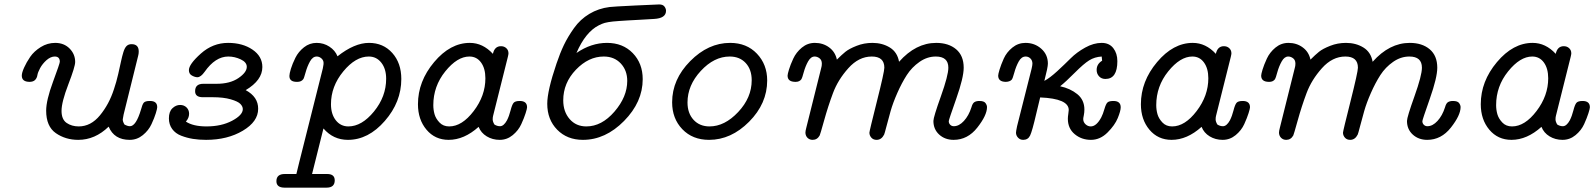

<svg xmlns="http://www.w3.org/2000/svg" viewBox="-20 -631 7249 873"><path d="M79.1 -287.1Q79.1 -300.3 89.6 -323.7Q100.1 -347.2 117.4 -372.6Q134.8 -397.9 165.3 -417Q195.8 -436 231 -436Q271 -436 296.4 -410.4Q321.8 -384.8 321.8 -349.1Q321.8 -328.1 290.8 -247.6Q259.8 -167 259.8 -127Q259.8 -87.9 283 -72Q306.2 -56.2 337.9 -56.2Q393.1 -56.2 434.6 -106.7Q476.1 -157.2 498 -225.1Q509.3 -258.3 517.6 -294.7Q525.9 -331.1 530.5 -353Q535.2 -375 541 -394Q546.9 -413.1 555.4 -421.6Q564 -430.2 578.1 -430.2Q611.3 -430.2 610.8 -396Q610.8 -386.2 607.9 -376L542 -109.9Q538.1 -89.8 538.1 -87.9Q538.1 -78.1 545.9 -64.9Q560.1 -57.1 570.8 -57.1Q598.6 -57.1 621.1 -132.8Q627 -155.8 633.5 -163.8Q640.1 -171.9 661.1 -171.9H662.1Q695.3 -171.9 694.8 -143.1Q694.8 -137.2 688.5 -116.2Q682.1 -95.2 668.9 -66.7Q655.8 -38.1 629.4 -16.6Q603 4.9 569.8 4.9Q499 4.9 474.1 -55.2Q412.1 4.9 335.9 4.9Q277.8 4.9 233.9 -25.6Q189.9 -56.2 189.9 -127.9Q189.9 -174.8 220.9 -258.8Q252 -342.8 252 -350.1Q252 -374 229 -374Q210.9 -374 191.9 -357.9Q172.9 -340.8 162.4 -321.3Q151.9 -301.8 149.9 -288.8Q147.9 -275.9 139.4 -267.3Q130.9 -258.8 113.8 -258.8Q79.1 -259.3 79.1 -287.1Z M748 -92.8Q748 -123.5 763.9 -138.7Q779.8 -153.8 798.8 -153.8Q816.9 -153.8 828.4 -142.3Q839.8 -130.9 839.8 -113.8Q839.8 -94.7 825.2 -78.1Q858.4 -56.2 918.9 -56.2Q986.8 -56.2 1035.4 -82Q1084 -107.9 1084 -134.8Q1084 -147 1073 -158.4Q1062 -169.9 1029.1 -179.4Q996.1 -189 946.8 -189H899.9Q866.7 -189.9 867.2 -216.8Q867.2 -250 904.8 -250H964.8Q1025.9 -250 1064 -275.9Q1102.1 -301.8 1102.1 -327.1Q1102.1 -348.1 1074.5 -361.1Q1046.9 -374 1018.1 -374Q959 -374 910.2 -304.2Q893.1 -280.3 877.9 -279.8Q866.7 -279.8 852.8 -287.4Q838.9 -294.9 838.9 -312Q838.9 -338.9 893.3 -387.5Q947.8 -436 1017.1 -436Q1083 -436 1127.9 -405.5Q1172.9 -375 1172.9 -326.2Q1172.9 -266.1 1097.2 -221.2Q1154.3 -190.4 1153.8 -136.2Q1153.8 -78.1 1084 -36.6Q1014.2 4.9 917 4.9Q884.8 4.9 857.4 0.5Q830.1 -3.9 804 -13.9Q777.8 -23.9 762.9 -44.4Q748 -64.9 748 -92.8Z M1236.8 192.9Q1236.8 159.7 1275.9 160.2H1327.6L1339.8 109.9L1447.8 -319.8Q1452.6 -340.8 1450.7 -350.1Q1448.7 -359.9 1439.7 -366.9Q1430.7 -374 1419.9 -374Q1401.9 -374 1389.4 -351.6Q1377 -329.1 1369.4 -301.5Q1361.8 -273.9 1358.9 -271Q1350.1 -258.8 1332 -258.8H1329.6Q1295.4 -258.8 1295.9 -286.1Q1295.9 -295.9 1302.7 -318.4Q1309.6 -340.8 1323.2 -368.4Q1336.9 -396 1362.3 -416Q1387.7 -436 1419.7 -436Q1451.7 -436 1477.8 -418.9Q1503.9 -401.9 1514.6 -375Q1591.8 -436 1657.7 -436Q1722.7 -436 1763.7 -390.1Q1804.7 -344.2 1804.7 -272Q1804.7 -167 1729.7 -81.1Q1654.8 4.9 1562 4.9Q1495.1 4.9 1450.7 -46.9L1398.9 160.2H1467.8Q1502 160.2 1502 189Q1502 222.2 1464.8 222.2H1272.9Q1236.8 221.7 1236.8 192.9ZM1484.9 -157.2Q1484.9 -112.3 1506.8 -84.2Q1528.8 -56.2 1564 -56.2Q1625 -56.2 1680.4 -124Q1735.8 -191.9 1735.8 -272.9Q1735.8 -317.9 1713.9 -345.9Q1691.9 -374 1656.7 -374Q1596.7 -374 1540.8 -306.2Q1484.9 -238.3 1484.9 -157.2Z M1880.4 -157.2Q1880.4 -261.2 1953.9 -348.6Q2027.3 -436 2116.2 -436Q2175.3 -436 2221.2 -386.2Q2229 -421.4 2258.3 -420.9Q2272.5 -420.9 2282.2 -411.9Q2292 -402.8 2292 -388.2Q2292 -384.3 2289.1 -372.1L2222.2 -105Q2220.2 -98.1 2220.2 -88.1Q2220.2 -78.1 2228 -64.9Q2240.2 -57.1 2253.4 -57.1Q2270.5 -57.1 2285.2 -84Q2294.9 -103 2301.5 -128.9Q2308.1 -154.8 2315.2 -163.3Q2322.3 -171.9 2343.3 -171.9Q2376.5 -171.9 2376.5 -143.1Q2376.5 -137.2 2369.9 -116.2Q2363.3 -95.2 2350.3 -66.7Q2337.4 -38.1 2311.3 -16.6Q2285.2 4.9 2252.2 4.9Q2219.2 4.9 2193.1 -11Q2167 -26.9 2156.2 -54.2Q2090.3 4.9 2020 4.9Q1958 4.9 1919.2 -41.3Q1880.4 -87.4 1880.4 -157.2ZM1950.2 -152.8Q1950.2 -131.8 1955.8 -111.8Q1961.4 -91.8 1978.3 -74Q1995.1 -56.2 2022.5 -56.2Q2080.6 -56.2 2133.8 -126Q2187 -195.8 2187 -274.9Q2187 -319.8 2167.2 -346.9Q2147.5 -374 2114.3 -374Q2059.1 -374 2004.6 -306.4Q1950.2 -238.8 1950.2 -152.8Z M2468.3 -159.2Q2468.3 -218.3 2510.3 -341.8Q2526.4 -389.6 2544.2 -426.8Q2562 -463.9 2590.1 -503.4Q2618.2 -543 2659.7 -567.9Q2701.2 -592.8 2752 -599.1Q2767.1 -601.1 2868.2 -606Q2969.2 -610.8 2977.1 -610.8Q2994.1 -610.8 3001.2 -601.3Q3008.3 -591.8 3008.3 -582Q3008.3 -547.9 2954.1 -544.9Q2921.9 -543 2887.5 -541Q2853 -539.1 2834.5 -538.1Q2815.9 -537.1 2796.1 -535.6Q2776.4 -534.2 2766.8 -533.2Q2757.3 -532.2 2746.8 -530.5Q2736.3 -528.8 2729.7 -526.9Q2723.1 -524.9 2717 -522.5Q2710.9 -520 2703.1 -516.1Q2642.1 -485.4 2601.1 -390.1Q2668 -436 2740 -436Q2812 -436 2857.2 -389.4Q2902.3 -342.8 2902.3 -271Q2902.3 -167 2817.6 -81.1Q2732.9 4.9 2630.4 4.9Q2558.6 4.9 2513.4 -41.3Q2468.3 -87.4 2468.3 -159.2ZM2541 -174.8Q2541 -123 2570.1 -89.6Q2599.1 -56.2 2646 -56.2Q2715.8 -56.2 2773.9 -123.5Q2832 -190.9 2832 -263.2Q2832 -311 2802.5 -342.5Q2772.9 -374 2725.1 -374Q2656.2 -374 2598.6 -314Q2541 -253.9 2541 -174.8Z M3036.1 -166Q3036.1 -270 3118.2 -353Q3200.2 -436 3299.8 -436Q3375 -436 3421.6 -387Q3468.3 -337.9 3468.3 -265.1Q3468.3 -160.2 3386.2 -77.6Q3304.2 4.9 3204.1 4.9Q3128.9 4.9 3082.5 -43.5Q3036.1 -91.8 3036.1 -166ZM3106 -165Q3106 -116.2 3133.5 -86.2Q3161.1 -56.2 3206.1 -56.2Q3274.9 -56.2 3336.4 -121.6Q3397.9 -187 3397.9 -266.1Q3397.9 -314.9 3370.6 -344.5Q3343.3 -374 3297.9 -374Q3227.1 -374 3166.5 -308.6Q3106 -243.2 3106 -165Z M3561 -287.1Q3561 -293.9 3567.4 -314.9Q3573.7 -335.9 3586.9 -364.5Q3600.1 -393.1 3626 -414.6Q3651.9 -436 3685.1 -436Q3722.2 -436 3750 -415.5Q3777.8 -395 3785.2 -359.9Q3807.1 -381.8 3824 -395.5Q3840.8 -409.2 3874.8 -422.6Q3908.7 -436 3946.8 -436Q3991.7 -436 4025.9 -415Q4060.1 -394 4067.9 -350.1Q4144 -436 4236.8 -436Q4293 -436 4327.4 -407Q4361.8 -377.9 4361.8 -323.2Q4361.8 -278.3 4327.9 -182.1Q4293.9 -85.9 4293.9 -80.1Q4293.9 -70.3 4300.5 -63.7Q4307.1 -57.1 4316.9 -57.1Q4340.8 -57.1 4362.8 -81.1Q4384.8 -105 4397 -143.1Q4401.9 -161.1 4410.4 -166.5Q4418.9 -171.9 4433.1 -171.9Q4454.1 -171.9 4460.9 -162.4Q4467.8 -152.8 4467.8 -144Q4467.8 -106.9 4423.8 -51Q4379.9 4.9 4315.9 4.9Q4276.9 4.9 4250.5 -19Q4224.1 -43 4224.1 -81.1Q4224.1 -98.1 4258.1 -193.1Q4292 -288.1 4292 -323.2Q4292 -374 4234.9 -374Q4195.8 -374 4160.9 -349.6Q4126 -325.2 4103 -289.6Q4080.1 -253.9 4060.1 -208.5Q4040 -163.1 4029.5 -126Q4019 -88.9 4010.5 -55.9Q4002 -22.9 4000 -19Q3987.8 4.9 3965.8 4.9Q3950.7 4.9 3941.9 -5.1Q3933.1 -15.1 3933.1 -27.8Q3933.1 -34.7 3967 -169.4Q4001 -304.2 4001 -323.2Q4001 -374 3943.8 -374Q3884.8 -374 3837.4 -321Q3790 -268.1 3767.6 -208Q3745.1 -147.9 3727.1 -83Q3709 -18.1 3707 -15.1Q3695.8 4.9 3674.8 4.9Q3661.6 4.9 3652.3 -3.7Q3643.1 -12.2 3642.1 -26.9Q3642.1 -35.6 3646 -49.8L3713.9 -321.8Q3716.8 -330.6 3716.8 -341.8Q3716.8 -357.9 3706.3 -366Q3695.8 -374 3684.1 -374Q3667 -374 3654.5 -352.1Q3642.1 -330.1 3634.5 -302.5Q3627 -274.9 3624 -271Q3615.2 -258.8 3598.1 -258.8H3595.7Q3561 -259.3 3561 -287.1Z M4518.6 -287.1Q4518.6 -293.9 4524.9 -314.9Q4531.2 -335.9 4543.9 -364.5Q4556.6 -393.1 4583 -414.6Q4609.4 -436 4642.6 -436Q4684.6 -436 4714.6 -409.4Q4744.6 -382.8 4744.6 -341.8Q4744.6 -324.7 4728.5 -263.2Q4753.4 -276.4 4787.4 -307.6Q4821.3 -338.9 4848.4 -366Q4875.5 -393.1 4914.1 -414.6Q4952.6 -436 4989.3 -436Q5023.4 -436 5042 -412.1Q5060.5 -388.2 5060.5 -353Q5060.5 -272 5006.3 -272Q4988.3 -272 4977.3 -283.9Q4966.3 -295.9 4966.3 -313Q4966.3 -339.8 4991.2 -355L4989.3 -374Q4957 -372.1 4932.1 -356.4Q4907.2 -340.8 4866.9 -300.3Q4826.7 -259.8 4800.3 -238.8Q4846.2 -229 4878.4 -202.9Q4910.6 -176.8 4910.6 -132.8Q4910.6 -119.6 4908 -106.9Q4905.3 -94.2 4905.3 -89.8Q4905.3 -75.7 4915.8 -65.9Q4926.3 -56.2 4939.5 -56.2Q4965.3 -56.2 4987.3 -97.2Q4995.1 -112.3 5001.7 -135.3Q5008.3 -158.2 5015.4 -165Q5022.5 -171.9 5042.5 -171.9Q5075.7 -171.9 5075.7 -143.1Q5075.7 -127 5062.5 -94.5Q5049.3 -62 5015.9 -28.6Q4982.4 4.9 4940.4 4.9Q4897.5 4.9 4866.5 -21Q4835.4 -46.9 4835.4 -90.8Q4835.4 -100.6 4837.4 -112.8Q4839.4 -125 4839.4 -130.9Q4839.4 -182.6 4709.5 -188Q4702.6 -159.2 4691.4 -112.8Q4673.3 -34.7 4663.8 -14.9Q4654.3 4.9 4632.3 4.9Q4618.2 4.9 4608.9 -5.1Q4599.6 -15.1 4599.6 -27.8Q4599.6 -33.7 4604.5 -57.1L4670.4 -317.9Q4674.3 -334 4674.3 -341.8Q4674.3 -356 4665.3 -365Q4656.2 -374 4643.6 -374Q4624.5 -374 4612.1 -351.6Q4599.6 -329.1 4592 -301Q4584.5 -272.9 4579.6 -268.1Q4570.8 -259.3 4553.2 -258.8Q4518.6 -259.3 4518.6 -287.1Z M5167.5 -157.2Q5167.5 -261.2 5241 -348.6Q5314.5 -436 5403.3 -436Q5462.4 -436 5508.3 -386.2Q5516.1 -421.4 5545.4 -420.9Q5559.6 -420.9 5569.3 -411.9Q5579.1 -402.8 5579.1 -388.2Q5579.1 -384.3 5576.2 -372.1L5509.3 -105Q5507.3 -98.1 5507.3 -88.1Q5507.3 -78.1 5515.1 -64.9Q5527.3 -57.1 5540.5 -57.1Q5557.6 -57.1 5572.3 -84Q5582 -103 5588.6 -128.9Q5595.2 -154.8 5602.3 -163.3Q5609.4 -171.9 5630.4 -171.9Q5663.6 -171.9 5663.6 -143.1Q5663.6 -137.2 5657 -116.2Q5650.4 -95.2 5637.5 -66.7Q5624.5 -38.1 5598.4 -16.6Q5572.3 4.9 5539.3 4.9Q5506.3 4.9 5480.2 -11Q5454.1 -26.9 5443.4 -54.2Q5377.4 4.9 5307.1 4.9Q5245.1 4.9 5206.3 -41.3Q5167.5 -87.4 5167.5 -157.2ZM5237.3 -152.8Q5237.3 -131.8 5242.9 -111.8Q5248.5 -91.8 5265.4 -74Q5282.2 -56.2 5309.6 -56.2Q5367.7 -56.2 5420.9 -126Q5474.1 -195.8 5474.1 -274.9Q5474.1 -319.8 5454.3 -346.9Q5434.6 -374 5401.4 -374Q5346.2 -374 5291.7 -306.4Q5237.3 -238.8 5237.3 -152.8Z M5714.4 -287.1Q5714.4 -293.9 5720.7 -314.9Q5727.1 -335.9 5740.2 -364.5Q5753.4 -393.1 5779.3 -414.6Q5805.2 -436 5838.4 -436Q5875.5 -436 5903.3 -415.5Q5931.2 -395 5938.5 -359.9Q5960.4 -381.8 5977.3 -395.5Q5994.1 -409.2 6028.1 -422.6Q6062 -436 6100.1 -436Q6145 -436 6179.2 -415Q6213.4 -394 6221.2 -350.1Q6297.4 -436 6390.1 -436Q6446.3 -436 6480.7 -407Q6515.1 -377.9 6515.1 -323.2Q6515.1 -278.3 6481.2 -182.1Q6447.3 -85.9 6447.3 -80.1Q6447.3 -70.3 6453.9 -63.7Q6460.4 -57.1 6470.2 -57.1Q6494.1 -57.1 6516.1 -81.1Q6538.1 -105 6550.3 -143.1Q6555.2 -161.1 6563.7 -166.5Q6572.3 -171.9 6586.4 -171.9Q6607.4 -171.9 6614.3 -162.4Q6621.1 -152.8 6621.1 -144Q6621.1 -106.9 6577.1 -51Q6533.2 4.9 6469.2 4.9Q6430.2 4.9 6403.8 -19Q6377.4 -43 6377.4 -81.1Q6377.4 -98.1 6411.4 -193.1Q6445.3 -288.1 6445.3 -323.2Q6445.3 -374 6388.2 -374Q6349.1 -374 6314.2 -349.6Q6279.3 -325.2 6256.3 -289.6Q6233.4 -253.9 6213.4 -208.5Q6193.4 -163.1 6182.9 -126Q6172.4 -88.9 6163.8 -55.9Q6155.3 -22.9 6153.3 -19Q6141.1 4.9 6119.1 4.9Q6104 4.9 6095.2 -5.1Q6086.4 -15.1 6086.4 -27.8Q6086.4 -34.7 6120.4 -169.4Q6154.3 -304.2 6154.3 -323.2Q6154.3 -374 6097.2 -374Q6038.1 -374 5990.7 -321Q5943.4 -268.1 5920.9 -208Q5898.4 -147.9 5880.4 -83Q5862.3 -18.1 5860.4 -15.1Q5849.1 4.9 5828.1 4.9Q5814.9 4.9 5805.7 -3.7Q5796.4 -12.2 5795.4 -26.9Q5795.4 -35.6 5799.3 -49.8L5867.2 -321.8Q5870.1 -330.6 5870.1 -341.8Q5870.1 -357.9 5859.6 -366Q5849.1 -374 5837.4 -374Q5820.3 -374 5807.9 -352.1Q5795.4 -330.1 5787.8 -302.5Q5780.3 -274.9 5777.3 -271Q5768.6 -258.8 5751.5 -258.8H5749Q5714.4 -259.3 5714.4 -287.1Z M6712.9 -157.2Q6712.9 -261.2 6786.4 -348.6Q6859.9 -436 6948.7 -436Q7007.8 -436 7053.7 -386.2Q7061.5 -421.4 7090.8 -420.9Q7105 -420.9 7114.7 -411.9Q7124.5 -402.8 7124.5 -388.2Q7124.5 -384.3 7121.6 -372.1L7054.7 -105Q7052.7 -98.1 7052.7 -88.1Q7052.7 -78.1 7060.5 -64.9Q7072.8 -57.1 7085.9 -57.1Q7103 -57.1 7117.7 -84Q7127.4 -103 7134 -128.9Q7140.6 -154.8 7147.7 -163.3Q7154.8 -171.9 7175.8 -171.9Q7209 -171.9 7209 -143.1Q7209 -137.2 7202.4 -116.2Q7195.8 -95.2 7182.9 -66.7Q7169.9 -38.1 7143.8 -16.6Q7117.7 4.9 7084.7 4.9Q7051.8 4.9 7025.6 -11Q6999.5 -26.9 6988.8 -54.2Q6922.9 4.9 6852.5 4.9Q6790.5 4.9 6751.7 -41.3Q6712.9 -87.4 6712.9 -157.2ZM6782.7 -152.8Q6782.7 -131.8 6788.3 -111.8Q6793.9 -91.8 6810.8 -74Q6827.6 -56.2 6855 -56.2Q6913.1 -56.2 6966.3 -126Q7019.5 -195.8 7019.5 -274.9Q7019.5 -319.8 6999.8 -346.9Q6980 -374 6946.8 -374Q6891.6 -374 6837.2 -306.4Q6782.7 -238.8 6782.7 -152.8Z"/></svg>

Font: CMU Typewriter Text Variable Width
Style: Italic
Weight: 500
Italic angle: -14.04°
Version: Version 0.7.0